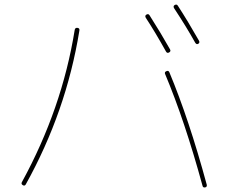

<svg xmlns="http://www.w3.org/2000/svg" viewBox="-20 -812 1040 842"><path d="M708 -585.9Q660.2 -671.9 619.1 -734.4Q614.3 -743.2 622.1 -748Q630.9 -752.9 635.7 -745.1Q685.5 -667 725.6 -595.7Q730.5 -586.9 721.7 -582Q712.9 -577.1 708 -585.9ZM835.9 -625Q797.9 -693.4 743.2 -776.4Q738.3 -785.2 746.1 -790Q754.9 -794.9 759.8 -787.1Q803.7 -719.7 852.5 -633.8Q857.4 -625 849.6 -620.1Q841.8 -615.2 835.9 -625ZM710 -500Q718.8 -503.9 722.7 -495.1Q808.6 -290 886.7 -2Q888.7 7.8 879.9 9.8Q870.1 11.7 868.2 2.9Q790 -283.2 704.1 -487.3Q700.2 -496.1 710 -500ZM80.1 0Q71.3 -4.9 76.2 -13.7Q252 -335 307.6 -680.7Q309.6 -691.4 319.8 -689.9Q330.1 -688.5 328.1 -677.7Q270.5 -322.3 92.8 -2.9Q87.9 4.9 80.1 0Z"/></svg>

Font: Rounded-X Mgen+ 1m thin
Style: Regular
Weight: 100
Designer: [Source Han Sans]
Ryoko NISHIZUKA  (kana & ideographs); Paul D. Hunt (Latin, Greek & Cyrillic); Wenlong ZHANG  (bopomofo
Version: Version 1.059.20150602